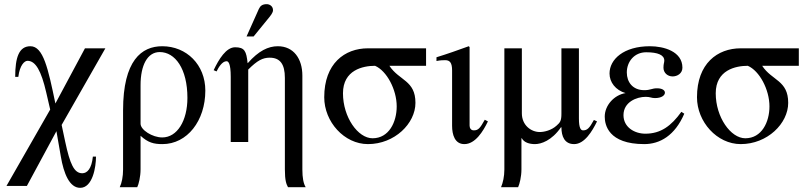

<svg xmlns="http://www.w3.org/2000/svg" viewBox="-20 -682 3886 922"><path d="M486 -450H388L246 -185C211 -353 188 -460 126 -460C71 -460 53 -406 53 -313H68C75 -370 98 -390 112 -390C151 -390 178 -342 202 -238L221 -156L11 211H109L251 -52L272 69C286 152 314 220 365 220C425 220 441 120 441 70H426C420 128 399 150 375 150C336 150 316 106 293 -2L276 -82Z M655 -273C655 -369 688 -432 747 -432C821 -432 880 -352 880 -212C880 -102 831 -22 759 -22C712 -22 655 -58 655 -88ZM571 132C571 166 565 196 555 217H639C646 203 655 167 655 131V-30C691 3 718 10 760 10C879 10 966 -102 966 -247C966 -371 876 -460 759 -460C660 -460 571 -392 571 -152Z M1448 217C1437 199 1432 171 1432 132V-319C1432 -400 1390 -460 1314 -460C1268 -460 1222 -438 1170 -379H1169C1163 -436 1155 -455 1109 -455C1066 -455 1031 -398 1006 -345L1020 -339C1029 -358 1047 -388 1068 -388C1076 -388 1088 -379 1088 -313V0H1172V-348C1216 -392 1242 -405 1275 -405C1325 -405 1348 -374 1348 -308V131C1348 186 1355 202 1363 217ZM1164 -507H1198L1264 -588C1280 -607 1291 -621 1291 -633C1291 -653 1274 -662 1261 -662C1240 -662 1230 -654 1223 -639Z M1885 -171C1885 -96 1848 -18 1769 -18C1699 -18 1627 -119 1627 -234C1627 -346 1723 -366 1781 -366C1837 -342 1885 -252 1885 -171ZM2026 -366V-450H1747C1635 -450 1537 -377 1537 -215C1537 -97 1633 10 1747 10C1875 10 1975 -89 1975 -188C1975 -297 1897 -294 1850 -366Z M2308 -107C2285 -66 2277 -56 2255 -56C2240 -56 2235 -69 2235 -79V-456L2231 -460C2179 -441 2128 -423 2076 -407V-389C2095 -393 2109 -393 2118 -393C2140 -393 2151 -381 2151 -344V-78C2151 -35 2164 10 2210 10C2262 10 2300 -51 2323 -99Z M2832 -106C2810 -65 2799 -56 2780 -56C2769 -56 2760 -67 2760 -113V-450H2676V-136C2676 -102 2670 -94 2653 -79C2628 -56 2593 -48 2572 -48C2531 -48 2486 -80 2486 -138V-450H2402V132C2402 166 2395 196 2386 217H2468C2475 202 2484 167 2484 131V-18H2486C2496 2 2522 10 2549 10C2578 10 2629 -6 2674 -71H2676C2676 -27 2691 10 2737 10C2787 10 2824 -52 2847 -99Z M3252 -145C3203 -77 3153 -40 3079 -40C3027 -40 2974 -71 2974 -129C2974 -192 3037 -217 3081 -217C3102 -217 3108 -211 3125 -211C3157 -211 3173 -224 3173 -237C3173 -248 3161 -258 3135 -258C3110 -258 3104 -249 3074 -249C3018 -249 2990 -288 2990 -334C2990 -386 3026 -431 3083 -431C3139 -431 3170 -418 3170 -391C3170 -381 3166 -376 3166 -357C3166 -332 3186 -315 3210 -315C3232 -315 3257 -329 3257 -357C3257 -435 3168 -460 3101 -460C2975 -460 2907 -397 2907 -329C2907 -287 2936 -249 2984 -235C2929 -226 2884 -176 2884 -122C2884 -83 2901 10 3074 10C3149 10 3221 -31 3266 -136Z M3675 -171C3675 -96 3638 -18 3559 -18C3489 -18 3417 -119 3417 -234C3417 -346 3513 -366 3571 -366C3627 -342 3675 -252 3675 -171ZM3816 -366V-450H3537C3425 -450 3327 -377 3327 -215C3327 -97 3423 10 3537 10C3665 10 3765 -89 3765 -188C3765 -297 3687 -294 3640 -366Z"/></svg>

Font: XITS Math
Style: Regular
Weight: 400
Designer: MicroPress Inc., with final additions and corrections provided by Coen Hoffman, Elsevier (retired)
Version: Version 1.302